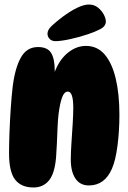

<svg xmlns="http://www.w3.org/2000/svg" viewBox="-20 -830 568 849"><path d="M148 -622Q190 -622 206 -596Q222 -570 222 -519Q222 -515 222 -512Q243 -567 280.5 -597Q318 -627 360 -627Q410 -627 442.5 -589.5Q475 -552 491.5 -483.5Q508 -415 508 -322Q508 -251 499.5 -185.5Q491 -120 475 -84Q443 -10 373 -10Q334 -10 313.5 -40.5Q293 -71 293 -125Q293 -157 296 -199.5Q299 -242 301.5 -284Q304 -326 304 -353Q304 -425 280 -425Q264 -425 254.5 -399Q245 -373 239 -326Q236 -302 234.5 -266Q233 -230 231.5 -194.5Q230 -159 228 -135Q222 -63 196.5 -32Q171 -1 128 -1Q74 -1 47 -35.5Q20 -70 20 -152Q20 -194 22 -246Q24 -298 27.5 -350.5Q31 -403 36 -446Q46 -528 72 -575Q98 -622 148 -622ZM190 -681Q190 -698 208.5 -715.5Q227 -733 256 -755Q291 -781 321 -795.5Q351 -810 373 -810Q396 -810 412.5 -797Q429 -784 438.5 -766.5Q448 -749 448 -735Q448 -714 424 -701.5Q400 -689 370 -679Q332 -666 290.5 -657Q249 -648 225 -648Q209 -648 199.5 -658Q190 -668 190 -681Z"/></svg>

Font: DynaPuff Condensed
Style: Bold
Weight: 700
Width: 3
Designer: Toshi Omagari, Jennifer Daniel
Foundry: Google Fonts
Version: Version 2.000; ttfautohint (v1.8.4.7-5d5b)